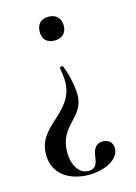

<svg xmlns="http://www.w3.org/2000/svg" viewBox="-101 -417 529 748"><g transform="rotate(-15 163.5 -43.0)"><path d="M170 -361C139 -361 122 -343 122 -312C122 -283 139 -265 170 -265C200 -265 219 -283 219 -312C219 -343 200 -361 170 -361ZM167 260C129 260 104 222 104 168C104 58 201 56 201 -39C201 -69 191 -122 175 -159C173 -163 161 -160 162 -156C165 -134 168 -118 168 -102C168 -55 150 -21 105 21C67 57 22 89 22 156C22 236 88 275 164 275C234 275 288 242 288 201C288 183 277 163 249 163C214 163 208 193 205 215C202 236 197 260 167 260Z"/></g></svg>

Font: Cormorant Infant Book
Style: Regular
Weight: 500
Designer: Christian Thalmann (Catharsis Fonts)
Version: Version 1.000;PS 002.000;hotconv 1.0.88;makeotf.lib2.5.64775